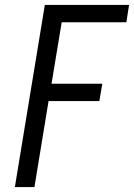

<svg xmlns="http://www.w3.org/2000/svg" viewBox="-20 -755 541 775"><path d="M40 0 161 -735H501L490 -665H229L188 -417H393L381 -347H176L119 0Z"/></svg>

Font: Iosevka Algr
Style: Italic
Weight: 400
Italic angle: -9°
Monospace: yes
Designer: Belleve Invis
Foundry: Belleve Invis
Version: Version 26.0.2; ttfautohint (v1.8.3)